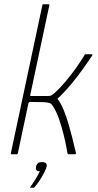

<svg xmlns="http://www.w3.org/2000/svg" viewBox="-20 -728 463 906"><path d="M31 -4 180 -704Q181 -708 184 -708H209Q214 -708 213 -704L123 -281Q122 -279 122.5 -277Q123 -275 127 -275Q147 -275 166 -275Q185 -275 204 -275Q214 -275 219 -276.5Q224 -278 234 -286Q262 -311 289 -343Q316 -375 339 -407.5Q362 -440 377 -465Q379 -470 381 -471Q383 -472 386 -472H412Q415 -472 416 -471Q417 -470 415 -466Q415 -466 402.5 -447.5Q390 -429 369 -399.5Q348 -370 321.5 -337.5Q295 -305 267 -277Q263 -273 259 -269.5Q255 -266 251 -262Q252 -261 253.5 -259Q255 -257 256 -255Q269 -237 281 -207.5Q293 -178 303 -144Q313 -110 320.5 -80Q328 -50 332.5 -30Q337 -10 338 -8Q340 0 333 0Q330 0 326.5 0Q323 0 319.5 0Q316 0 312.5 0Q309 0 306 0Q302 0 301 -0.5Q300 -1 298 -7Q298 -7 293.5 -32Q289 -57 280 -94Q271 -131 258 -168Q245 -205 228 -230Q223 -238 214.5 -241.5Q206 -245 185.5 -246Q165 -247 122 -247Q116 -247 114 -240L64 -4Q63 0 59 0H34Q30 0 31 -4ZM200 59Q198 68 189 85.5Q180 103 168 122Q156 141 143 155Q140 158 140 158Q139 158 132 158Q125 158 121 158Q122 157 122 156.5Q122 156 125 152Q135 138 148 117Q161 96 168 80Q155 80 151.5 74.5Q148 69 150 59Q152 48 158.5 42.5Q165 37 178 37Q192 37 197 42.5Q202 48 200 59Z"/></svg>

Font: Glory Thin Thin
Style: Italic
Weight: 250
Italic angle: -12°
Version: Version 1.011